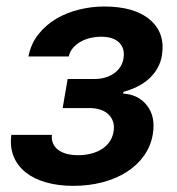

<svg xmlns="http://www.w3.org/2000/svg" viewBox="-20 -573 556 603"><path d="M15.6 -149.5H143.1Q141.3 -134.6 146.5 -122.7Q151.6 -110.8 162.5 -102.5Q173.3 -94.1 189.5 -89.8Q205.6 -85.6 225.9 -85.6Q244.3 -85.6 262.6 -89.7Q280.9 -93.8 296.2 -102.5Q311.4 -111.2 322.3 -125.2Q333.1 -139.2 336.6 -159.4Q339.5 -176.1 335.4 -189.6Q331.3 -203.1 321.4 -213.1Q311.4 -223 296 -228.3Q280.5 -233.7 260.3 -233.7H176.8L192.5 -324.9H275.9Q295.8 -324.9 311.8 -329.9Q327.8 -334.9 339.5 -343.6Q351.2 -352.3 358.5 -364.2Q365.8 -376.1 367.9 -389.9Q372.9 -420.8 354.2 -439.3Q335.6 -457.7 296.9 -457.7Q282 -457.7 265.6 -454.2Q249.3 -450.6 235.1 -443Q220.9 -435.4 210.2 -423.7Q199.6 -411.9 196 -395.6H69.2Q77.4 -436.4 101.2 -466.1Q125 -495.7 158 -514.9Q191.1 -534.1 229.9 -543.3Q268.8 -552.6 306.8 -552.6Q402.7 -552.6 451.3 -510.7Q499.6 -469.1 488.6 -399.5Q485.1 -377.5 474.8 -359.2Q464.5 -340.9 448.9 -326.5Q433.2 -312.1 412.6 -301.7Q392 -291.2 367.9 -284.8L366.5 -279.1Q414.8 -276.3 441.8 -241.5Q469.1 -206.3 459.9 -151.3Q453.5 -113.6 432 -83.6Q410.5 -53.6 377.5 -32.7Q344.5 -11.7 301.7 -0.5Q258.9 10.7 210.2 10.7Q163 10.7 124.8 -0.2Q86.6 -11 60.7 -31.6Q34.8 -52.2 22.7 -82Q10.7 -111.9 15.6 -149.5Z"/></svg>

Font: Inter P Semi Bold
Style: Italic
Weight: 600
Italic angle: 9.39999°
Designer: Rasmus Andersson
Foundry: rsms
Version: Version 3.018;git-588b23468